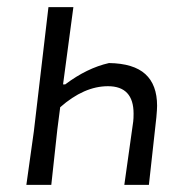

<svg xmlns="http://www.w3.org/2000/svg" viewBox="-20 -519 512 539"><path d="M421 -222Q421 -212 419 -190L398 0H329L354 -178Q355 -186 355 -200Q355 -277 283 -277Q216 -277 149 -218L141 -156L124 0H54L75 -150L116 -499H186L157 -282H163Q224 -328 286 -342Q355 -341 388 -311Q421 -281 421 -222Z"/></svg>

Font: Alegreya Sans SC
Style: Italic
Weight: 400
Italic angle: -7°
Designer: Juan Pablo del Peral
Foundry: Huerta Tipografica
Version: Version 2.008; ttfautohint (v1.6)